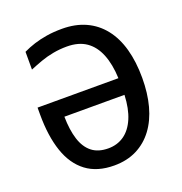

<svg xmlns="http://www.w3.org/2000/svg" viewBox="-132 -840 913 964"><g transform="rotate(-20 325.0 -357.5)"><path d="M295 -633Q258 -633 222.5 -626.5Q187 -620 155 -608.5Q123 -597 92 -584V-679Q121 -693 152.5 -703Q184 -713 221 -719Q258 -725 303 -725Q374 -725 429 -700Q484 -675 522 -627Q560 -579 579 -510.5Q598 -442 598 -356Q598 -274 580 -207Q562 -140 526 -91.5Q490 -43 437.5 -16.5Q385 10 317 10Q226 10 167.5 -34Q109 -78 81 -160.5Q53 -243 53 -358V-395H485Q482 -470 460.5 -523.5Q439 -577 398.5 -605Q358 -633 295 -633ZM318 -81Q366 -81 402.5 -106.5Q439 -132 460.5 -182.5Q482 -233 485 -306H164Q165 -235 181 -184.5Q197 -134 230.5 -107.5Q264 -81 318 -81Z"/></g></svg>

Font: Noto Sans Display SemiCondensed Medium
Style: Regular
Weight: 500
Width: 4
Designer: Monotype Design Team
Foundry: Monotype Imaging Inc.
Version: Version 2.003